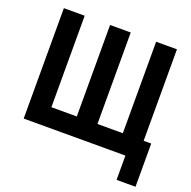

<svg xmlns="http://www.w3.org/2000/svg" viewBox="-146 -845 1140 1144"><g transform="rotate(20 424.0 -273.0)"><path d="M712 154V0H67V-700H199V-120H360V-700H491V-120H652V-700H784V-120H832V154Z"/></g></svg>

Font: Zen Kaku Gothic Antique Black
Style: Regular
Weight: 900
Designer: Yoshimichi Ohira
Foundry: Positype
Version: Version 1.001